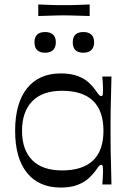

<svg xmlns="http://www.w3.org/2000/svg" viewBox="-20 -829 591 863"><path d="M253 14Q155 14 101.5 -52Q48 -118 48 -241Q48 -365 101.5 -432Q155 -499 253 -499Q299 -499 330 -487Q361 -475 379.5 -457.5Q398 -440 409 -424Q420 -408 425 -402.5Q430 -397 435 -397Q441 -397 442 -404.5Q443 -412 443 -432Q443 -441 442 -455.5Q441 -470 440 -485H481Q480 -434 479 -398.5Q478 -363 477.5 -337Q477 -311 477 -289Q477 -267 477 -241Q477 -216 477 -194.5Q477 -173 477.5 -147.5Q478 -122 479 -86.5Q480 -51 481 0H440Q441 -15 442 -30Q443 -45 443 -56Q443 -74 442 -81Q441 -88 435 -88Q430 -88 425 -82.5Q420 -77 409 -61Q398 -46 379.5 -28.5Q361 -11 330 1.5Q299 14 253 14ZM259 -63Q351 -63 398 -107.5Q445 -152 445 -241Q445 -331 398 -376Q351 -421 259 -421Q170 -421 124.5 -373.5Q79 -326 79 -241Q79 -156 124.5 -109.5Q170 -63 259 -63ZM183 -592Q135 -592 135 -639Q135 -662 147 -673.5Q159 -685 183 -685Q206 -685 218.5 -673.5Q231 -662 231 -639Q231 -616 218.5 -604Q206 -592 183 -592ZM355 -592Q307 -592 307 -639Q307 -662 319 -673.5Q331 -685 355 -685Q378 -685 390.5 -673.5Q403 -662 403 -639Q403 -616 390.5 -604Q378 -592 355 -592ZM152 -757V-809Q182 -808 201.5 -807Q221 -806 236 -806Q251 -806 267 -806Q283 -806 298 -806Q313 -806 333 -807Q353 -808 383 -809V-757Q353 -758 333 -758.5Q313 -759 297.5 -759.5Q282 -760 266 -760Q250 -760 235.5 -759.5Q221 -759 201.5 -758.5Q182 -758 152 -757Z"/></svg>

Font: Ojuju Medium
Style: Regular
Weight: 500
Designer: Chisaokwu Joboson, Mirko Velimirovic
Foundry: Udi Foundry
Version: Version 1.000